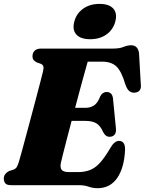

<svg xmlns="http://www.w3.org/2000/svg" viewBox="-22 -949 743 984"><path d="M382 0H35Q13 0 5.2 -9.5Q-2.5 -19 -2.5 -33.5Q-2.5 -47.5 5.5 -57.5Q13.5 -67.5 25 -72.5L48 -80Q58 -84 63.5 -92.2Q69 -100.5 74.5 -119Q78.5 -131.5 87.8 -165.5Q97 -199.5 109.5 -246Q122 -292.5 135.8 -343.8Q149.5 -395 162.2 -443Q175 -491 184.5 -527.8Q194 -564.5 198 -581Q203 -601 200 -609.5Q197 -618 187 -622L165.5 -629.5Q157 -634 150.8 -641Q144.5 -648 144.5 -660.5Q144.5 -678 155.5 -689Q166.5 -700 188 -700H556.5Q590.5 -700 611 -708.5Q631.5 -717 650 -717Q684.5 -717 690.5 -677L699.5 -519Q705 -479.5 672 -474.5Q655 -472 642.2 -481Q629.5 -490 620 -517.5Q600.5 -584 574.5 -608.5Q548.5 -633 501.5 -633H427.5Q423.5 -619 413.5 -583.2Q403.5 -547.5 390.2 -498.5Q377 -449.5 363 -396.5H417.5Q441 -396.5 460 -408.8Q479 -421 492 -456Q504 -477.5 524 -477.5Q553 -477.5 557 -445L572 -292.5Q574.5 -269.5 565.2 -258.8Q556 -248 540 -248Q528 -248 520.2 -254.5Q512.5 -261 507 -271.5Q493 -304 472.2 -316.8Q451.5 -329.5 413.5 -329.5H345Q332 -279.5 320.2 -234.8Q308.5 -190 300.5 -158Q292.5 -126 290 -114.5Q285 -90.5 294 -78.8Q303 -67 332 -67H377Q412 -67 439 -77.5Q466 -88 490.2 -114.5Q514.5 -141 542.5 -189Q564 -227 587.5 -227Q619.5 -227 619 -182.5Q615 -89.5 578.8 -37Q542.5 15.5 478 15.5Q454 15.5 432.2 7.8Q410.5 0 382 0ZM440 -748Q391 -748 369.2 -772.2Q347.5 -796.5 359 -839Q370 -880.5 404.5 -904.8Q439 -929 488 -929Q537.5 -929 558.8 -904.8Q580 -880.5 569 -839Q558 -797 523.8 -772.5Q489.5 -748 440 -748Z"/></svg>

Font: Fraunces 72pt Soft Black
Style: Italic
Weight: 900
Italic angle: -16°
Version: Version 1.000;[b76b70a41]